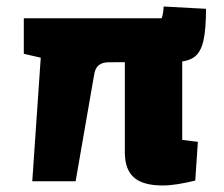

<svg xmlns="http://www.w3.org/2000/svg" viewBox="-20 -556 687 589"><path d="M79 0 105 -379 53 -391V-500H476Q481 -514 482 -536L612 -529Q612 -466 604 -431Q596 -396 576.5 -381.5Q557 -367 521 -366L314 -365Q294 -365 283 -356Q272 -347 269 -328L212 0ZM479 13Q419 13 391 -11.5Q363 -36 363 -88V-427H539V-127Q553 -125 565 -123.5Q577 -122 587 -121L579 -2Q550 5 525 9Q500 13 479 13Z"/></svg>

Font: Changa
Style: Bold
Weight: 700
Designer: Eduardo Rodriguez Tunni
Foundry: Eduardo Rodriguez Tunni
Version: Version 3.002; ttfautohint (v1.8.2)